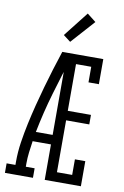

<svg xmlns="http://www.w3.org/2000/svg" viewBox="-104 -1034 708 1093"><g transform="rotate(10 250.0 -487.5)"><path d="M5 0V-55H56V-74Q56 -130 64.5 -186.5Q73 -243 85 -298.5Q97 -354 111 -409Q125 -464 140.5 -518.5Q156 -573 172.5 -627Q189 -681 207 -735H235V-727L265 -718Q228 -605 194.5 -491Q161 -377 138 -260H235V-205H129Q124 -172 120 -139Q116 -106 116 -74V-55H167V0ZM235 0V-735H444V-590H384V-680H296V-410H430V-355H296V-55H384V-145H444V0ZM241 -799 199 -831 312 -975 363 -935Z"/></g></svg>

Font: Iosevka Curly Slab Light
Style: Regular
Weight: 300
Monospace: yes
Designer: Belleve Invis
Foundry: Belleve Invis
Version: Version 22.1.2; ttfautohint (v1.8.4)